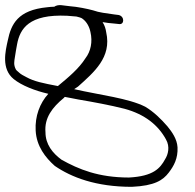

<svg xmlns="http://www.w3.org/2000/svg" viewBox="-67 -660 756 743"><path d="M-14 -354C17 -329 68 -309 120 -297C87 -261 68 -210 71 -155C74 -94 109 -50 145 -18C209 26 304 63 443 63C532 59 564 37 586 8C606 -18 622 -47 620 -90C618 -122 599 -149 581 -171C556 -200 527 -228 495 -247C430 -280 321 -292 220 -315L235 -325C296 -380 366 -438 344 -535C342 -549 338 -562 330 -574H333C345 -572 358 -570 374 -569L393 -567C415 -563 416 -597 392 -602L376 -604C343 -609 318 -611 293 -620C271 -626 232 -634 203 -636L170 -640C160 -641 150 -639 143 -634C135 -634 124 -633 116 -632C2 -621 -24 -567 -37 -503C-46 -462 -63 -394 -14 -354ZM-6 -392C-15 -410 -12 -422 -9 -441C-7 -456 -4 -471 -1 -488C10 -549 45 -606 193 -599L229 -596C235 -594 248 -592 253 -587C269 -575 279 -556 283 -536C292 -498 284 -461 264 -435C238 -394 198 -361 157 -327C99 -338 65 -345 36 -361C24 -367 13 -373 7 -379C1 -384 -4 -388 -6 -392ZM109 -148C104 -204 136 -245 180 -281C181 -283 183 -284 184 -285C202 -282 219 -278 236 -275C295 -265 360 -253 415 -239C493 -218 545 -176 575 -121C592 -92 583 -61 572 -44C553 -9 527 22 432 27C314 27 237 -5 171 -42C137 -67 109 -101 109 -148Z"/></svg>

Font: Stray Cat
Style: SuExtOpObl
Weight: 400
Version: Version 1.0